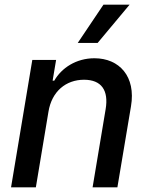

<svg xmlns="http://www.w3.org/2000/svg" viewBox="-20 -802 639 822"><path d="M312.9 -618.3H398.1L534.8 -782H422.9ZM27.3 0H133.5L187.5 -323.9C201.7 -410.9 262.4 -460.6 339.8 -460.6C414.1 -460.6 446 -415.5 432.2 -334.2L376.4 0H482.6L540.8 -346.9C562.5 -474.8 490.8 -552.6 384.2 -552.6C306.1 -552.6 243.3 -511 212.4 -456.7H205.3L220.2 -545.5H118.3Z"/></svg>

Font: TID UI Medium
Style: Italic
Weight: 500
Italic angle: -9.39999°
Designer: The TID Project Authors
Foundry: Bakken & Bæck
Version: Version 1.001;hotconv 1.0.109;makeotfexe 2.5.65596